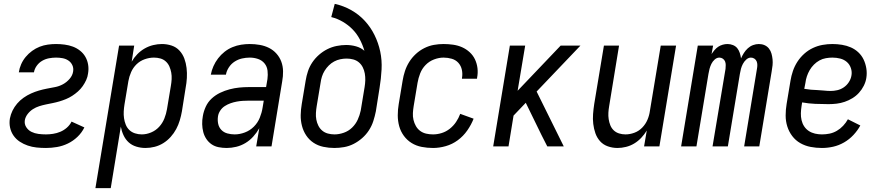

<svg xmlns="http://www.w3.org/2000/svg" viewBox="-20 -755 4540 990"><path d="M217 8Q192 8 168.5 5.5Q145 3 123 -4.5Q101 -12 82 -24.5Q63 -37 50 -55.5Q37 -74 32 -97Q27 -120 31 -144Q35 -165 44.5 -184.5Q54 -204 68.5 -221Q83 -238 101.5 -251Q120 -264 140 -273Q160 -282 180.5 -288Q201 -294 222 -298Q243 -302 264 -306Q285 -310 304.5 -320.5Q324 -331 339 -348.5Q354 -366 357 -386Q360 -404 353 -419Q346 -434 332.5 -443Q319 -452 302.5 -455Q286 -458 269 -458Q251 -458 232.5 -454.5Q214 -451 197.5 -441.5Q181 -432 169.5 -416Q158 -400 155 -382Q155 -382 155 -382Q155 -382 155 -382H77Q77 -382 77 -382Q77 -382 77 -382Q80 -403 89 -423.5Q98 -444 112.5 -461.5Q127 -479 145.5 -492.5Q164 -506 184.5 -514Q205 -522 226.5 -525Q248 -528 269 -528Q291 -528 313.5 -525Q336 -522 356 -514.5Q376 -507 393 -493.5Q410 -480 420.5 -461.5Q431 -443 434.5 -421Q438 -399 434 -376Q432 -359 424.5 -342.5Q417 -326 406.5 -311Q396 -296 382 -283.5Q368 -271 352.5 -261Q337 -251 320 -244Q303 -237 286 -232Q269 -227 251.5 -223.5Q234 -220 217 -216.5Q200 -213 182.5 -207.5Q165 -202 149.5 -192Q134 -182 122.5 -167Q111 -152 108 -135Q105 -115 115.5 -99Q126 -83 142.5 -75Q159 -67 178 -64.5Q197 -62 217 -62Q235 -62 254 -65Q273 -68 291 -75.5Q309 -83 324.5 -96.5Q340 -110 349 -128L415 -98Q402 -71 379.5 -49.5Q357 -28 330 -15Q303 -2 274 3Q245 8 217 8Z M472 215 594 -520H672L659 -437Q671 -458 688 -475.5Q705 -493 726 -505Q747 -517 770 -522.5Q793 -528 815 -528Q841 -528 865 -520Q889 -512 905.5 -494Q922 -476 930.5 -453Q939 -430 942 -404.5Q945 -379 943.5 -353Q942 -327 937 -301L918 -181Q914 -158 907 -134.5Q900 -111 888.5 -89.5Q877 -68 860 -49Q843 -30 822 -17Q801 -4 777.5 2Q754 8 730 8Q706 8 683 1Q660 -6 643.5 -21Q627 -36 617 -57.5Q607 -79 603 -102L551 215ZM711 -62Q735 -62 759 -72Q783 -82 800.5 -101Q818 -120 827.5 -144Q837 -168 841 -192L861 -312Q864 -329 865 -346.5Q866 -364 863 -380.5Q860 -397 853.5 -412Q847 -427 835 -438Q823 -449 807 -453.5Q791 -458 774 -458Q750 -458 726 -449.5Q702 -441 684 -423.5Q666 -406 656 -383Q646 -360 642 -337L622 -217Q619 -199 618 -181Q617 -163 619.5 -145.5Q622 -128 628.5 -112Q635 -96 647 -84.5Q659 -73 676 -67.5Q693 -62 711 -62Z M1149 8Q1128 8 1107.5 4Q1087 0 1071 -11Q1055 -22 1044 -38.5Q1033 -55 1028 -74.5Q1023 -94 1022.5 -115Q1022 -136 1026 -157Q1030 -181 1041 -205Q1052 -229 1071.5 -247Q1091 -265 1115 -276.5Q1139 -288 1164 -294.5Q1189 -301 1213.5 -303.5Q1238 -306 1263 -306H1352L1359 -347Q1362 -369 1359.5 -390.5Q1357 -412 1344 -428Q1331 -444 1310.5 -451Q1290 -458 1268 -458Q1248 -458 1228 -453.5Q1208 -449 1190 -437.5Q1172 -426 1160 -407.5Q1148 -389 1145 -370H1067Q1071 -392 1080.5 -413.5Q1090 -435 1104.5 -454Q1119 -473 1138 -488Q1157 -503 1179 -512Q1201 -521 1223.5 -524.5Q1246 -528 1268 -528Q1294 -528 1319.5 -523.5Q1345 -519 1367 -508Q1389 -497 1405.5 -478.5Q1422 -460 1430.5 -437Q1439 -414 1439.5 -388Q1440 -362 1435 -335L1380 0H1301L1317 -94Q1304 -71 1286 -51Q1268 -31 1245.5 -17.5Q1223 -4 1198 2Q1173 8 1149 8ZM1190 -62Q1216 -62 1242.5 -72Q1269 -82 1289 -102Q1309 -122 1319.5 -148Q1330 -174 1334 -200L1340 -236H1263Q1247 -236 1231.5 -235Q1216 -234 1200 -231Q1184 -228 1168.5 -222.5Q1153 -217 1139 -208Q1125 -199 1115.5 -184.5Q1106 -170 1104 -155Q1101 -135 1105 -116.5Q1109 -98 1121.5 -85Q1134 -72 1152.5 -67Q1171 -62 1190 -62Z M1704 8Q1675 8 1647 2Q1619 -4 1596.5 -19Q1574 -34 1559 -56.5Q1544 -79 1537 -106Q1530 -133 1530.5 -161.5Q1531 -190 1536 -219L1556 -339Q1560 -364 1568 -388Q1576 -412 1590.5 -433.5Q1605 -455 1625 -472.5Q1645 -490 1668 -501.5Q1691 -513 1716 -518Q1741 -523 1765 -523Q1791 -523 1816 -516Q1841 -509 1859 -493Q1850 -524 1835 -552.5Q1820 -581 1798 -603.5Q1776 -626 1748 -642.5Q1720 -659 1688 -667L1706 -735Q1752 -725 1791.5 -702.5Q1831 -680 1861 -647.5Q1891 -615 1911 -574.5Q1931 -534 1940.5 -489.5Q1950 -445 1947.5 -397Q1945 -349 1937 -301L1918 -181Q1913 -156 1905 -131Q1897 -106 1882.5 -83.5Q1868 -61 1847.5 -43Q1827 -25 1803.5 -13Q1780 -1 1754.5 3.5Q1729 8 1704 8ZM1705 -62Q1728 -62 1752.5 -70.5Q1777 -79 1795.5 -97Q1814 -115 1824.5 -138Q1835 -161 1840 -185L1860 -306Q1863 -324 1863.5 -341.5Q1864 -359 1861 -376Q1858 -393 1850.5 -408Q1843 -423 1830.5 -433.5Q1818 -444 1801.5 -448.5Q1785 -453 1767 -453Q1751 -453 1734.5 -449.5Q1718 -446 1703 -438Q1688 -430 1675.5 -417.5Q1663 -405 1654 -390.5Q1645 -376 1640 -360Q1635 -344 1633 -328L1613 -208Q1610 -190 1609 -172.5Q1608 -155 1611 -138.5Q1614 -122 1621.5 -107Q1629 -92 1641.5 -81.5Q1654 -71 1670.5 -66.5Q1687 -62 1705 -62Z M2213 8Q2183 8 2154.5 2.5Q2126 -3 2102.5 -17.5Q2079 -32 2062.5 -54.5Q2046 -77 2038.5 -104Q2031 -131 2031 -160.5Q2031 -190 2036 -219L2056 -339Q2060 -364 2068 -388.5Q2076 -413 2090 -435.5Q2104 -458 2124 -476.5Q2144 -495 2168 -507Q2192 -519 2217 -523.5Q2242 -528 2267 -528Q2292 -528 2316.5 -524.5Q2341 -521 2362.5 -511.5Q2384 -502 2401.5 -486Q2419 -470 2429 -449Q2439 -428 2442 -403.5Q2445 -379 2440 -354Q2440 -353 2440 -351.5Q2440 -350 2439 -349H2362Q2362 -350 2362 -350.5Q2362 -351 2362 -352Q2366 -374 2361.5 -395Q2357 -416 2343.5 -431Q2330 -446 2309.5 -452Q2289 -458 2267 -458Q2243 -458 2218 -448.5Q2193 -439 2174.5 -420Q2156 -401 2146.5 -376.5Q2137 -352 2133 -328L2113 -208Q2110 -190 2109 -172Q2108 -154 2112 -137Q2116 -120 2124.5 -105Q2133 -90 2146.5 -80Q2160 -70 2177 -66Q2194 -62 2213 -62Q2235 -62 2257.5 -69Q2280 -76 2299 -91Q2318 -106 2331.5 -126Q2345 -146 2353 -168L2422 -143Q2410 -112 2389.5 -82.5Q2369 -53 2340.5 -32Q2312 -11 2278.5 -1.5Q2245 8 2213 8Z M2523 0 2609 -520H2688L2649 -287L2871 -520H2973L2747 -283L2887 0H2802L2772 -59L2691 -225L2628 -159L2602 0Z M3164 8Q3138 8 3114 -0.5Q3090 -9 3074 -27Q3058 -45 3050 -68Q3042 -91 3039 -116Q3036 -141 3038 -167Q3040 -193 3044 -219L3094 -520H3172L3121 -208Q3118 -191 3117 -174Q3116 -157 3118.5 -140.5Q3121 -124 3127 -109Q3133 -94 3144.5 -83Q3156 -72 3172 -67Q3188 -62 3205 -62Q3228 -62 3251 -70.5Q3274 -79 3291.5 -97Q3309 -115 3318.5 -137.5Q3328 -160 3331 -183L3387 -520H3466L3380 0H3301L3315 -82Q3303 -62 3286.5 -44.5Q3270 -27 3250 -15Q3230 -3 3207.5 2.5Q3185 8 3164 8Z M3492 0 3578 -520H3657L3649 -476Q3656 -487 3664.5 -497Q3673 -507 3683.5 -514Q3694 -521 3706.5 -524.5Q3719 -528 3731 -528Q3731 -528 3731 -528Q3731 -528 3731 -528Q3746 -528 3759.5 -522.5Q3773 -517 3781.5 -506.5Q3790 -496 3794.5 -482Q3799 -468 3801 -454Q3807 -468 3815.5 -481.5Q3824 -495 3836 -506Q3848 -517 3863 -522.5Q3878 -528 3893 -528Q3893 -528 3893 -528Q3893 -528 3893 -528Q3909 -528 3922.5 -522Q3936 -516 3945 -504.5Q3954 -493 3958 -478.5Q3962 -464 3963.5 -449Q3965 -434 3963.5 -418.5Q3962 -403 3959 -387L3895 0H3817L3883 -400Q3885 -410 3885 -420Q3885 -430 3881.5 -438.5Q3878 -447 3870 -452.5Q3862 -458 3852 -458Q3839 -458 3828 -448Q3817 -438 3810.5 -425.5Q3804 -413 3800.5 -400Q3797 -387 3795 -374L3733 0H3654L3721 -400Q3722 -410 3722 -420Q3722 -430 3718.5 -438.5Q3715 -447 3707 -452.5Q3699 -458 3689 -458Q3676 -458 3665 -448Q3654 -438 3648 -425.5Q3642 -413 3638.5 -400Q3635 -387 3633 -374L3571 0Z M4218 8Q4188 8 4159.5 2.5Q4131 -3 4106.5 -17Q4082 -31 4065 -53.5Q4048 -76 4039.5 -103Q4031 -130 4031 -159.5Q4031 -189 4036 -219L4056 -339Q4060 -364 4068.5 -389Q4077 -414 4091.5 -436.5Q4106 -459 4126.5 -477.5Q4147 -496 4171.5 -507.5Q4196 -519 4221.5 -523.5Q4247 -528 4272 -528Q4297 -528 4321.5 -524Q4346 -520 4367.5 -510.5Q4389 -501 4406 -485Q4423 -469 4433 -448Q4443 -427 4447 -402.5Q4451 -378 4447 -353Q4444 -333 4434 -313Q4424 -293 4409 -276.5Q4394 -260 4375 -248.5Q4356 -237 4335.5 -230Q4315 -223 4294 -220.5Q4273 -218 4252 -218Q4218 -218 4183.5 -219.5Q4149 -221 4116 -227L4113 -208Q4110 -189 4109.5 -171Q4109 -153 4113 -135.5Q4117 -118 4126.5 -103.5Q4136 -89 4150.5 -79.5Q4165 -70 4182.5 -66Q4200 -62 4218 -62Q4238 -62 4257.5 -66Q4277 -70 4295 -80.5Q4313 -91 4327.5 -106.5Q4342 -122 4352 -140L4416 -108Q4402 -82 4380.5 -59Q4359 -36 4332 -20.5Q4305 -5 4276 1.5Q4247 8 4218 8ZM4263 -286Q4280 -286 4297.5 -290Q4315 -294 4330.5 -304.5Q4346 -315 4356.5 -331Q4367 -347 4370 -364Q4374 -384 4367.5 -403.5Q4361 -423 4346.5 -435.5Q4332 -448 4312.5 -453Q4293 -458 4272 -458Q4256 -458 4238.5 -455Q4221 -452 4205.5 -443.5Q4190 -435 4177 -422Q4164 -409 4155 -393.5Q4146 -378 4140.5 -361.5Q4135 -345 4133 -328L4127 -297Q4144 -294 4161 -292.5Q4178 -291 4195 -290.5Q4212 -290 4229 -288Q4246 -286 4263 -286Z"/></svg>

Font: Iosevka SS04
Style: Italic
Weight: 400
Italic angle: -9°
Monospace: yes
Designer: Belleve Invis
Foundry: Belleve Invis
Version: Version 19.0.0; ttfautohint (v1.8.4)